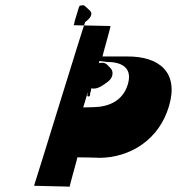

<svg xmlns="http://www.w3.org/2000/svg" viewBox="-20 -765 673 731"><path d="M280.3 -737C280.9 -739 282.2 -740 282.9 -742L283.2 -743C287.5 -744 290.8 -745 295.8 -745C298.8 -745 300.5 -744 302.2 -743L318.6 -728C338 -713 323.5 -695 304.2 -681C301.9 -680 111 -59 109.7 -58C108.4 -57 247.8 -55 245.5 -54C242.9 -52 275.8 -166 274.8 -166C274.8 -166 357.4 -165 356.1 -164C476.1 -164 586.5 -234 623.4 -361C661.5 -489 587.5 -551 463.2 -550H370.2C369.2 -550 402.3 -665 400.6 -666L260.5 -669L263 -677C263.9 -680 263.5 -682 264.1 -684L266.3 -691L268.7 -699L277.6 -728ZM335.9 -497C335 -494 333 -484 332.1 -481L330.8 -477L327.8 -467C327.2 -465 325.6 -463 324.9 -461C324.3 -459 325 -458 324.4 -456L321.7 -447C315.4 -446 314.6 -437 316.7 -434L315.8 -431C313 -422 314.2 -416 314 -409C312.5 -404 311 -399 314.7 -398C323.1 -396 323.5 -404 323 -409L323.3 -410L325.2 -416C326.1 -419 326 -422 326.9 -425L328.2 -429C351 -422 376.7 -444 392.1 -455C412 -471 411.7 -493 402.1 -504C394.2 -511 385.8 -526 370.8 -526C366.8 -526 361.8 -526 358.5 -525H356.5L356.8 -526C358 -530 358.3 -534 359.5 -538C360.7 -542 359.9 -546 361.2 -550L361.5 -551C364.4 -554 367.5 -561 361.2 -560C351.9 -559 351.6 -545 350.5 -538L349.3 -534L388.7 -529C444.7 -529 485.7 -506 466.4 -443C446.9 -379 391.5 -358 336.1 -357L296.8 -356L346 -520C343.4 -518 341.8 -516 340.8 -513Z"/></svg>

Font: Hussar Wojna
Style: 3Obl
Weight: 400
Designer: Robert Jablonski
Foundry: Cannot Into Space Fonts
Version: Version 1.01